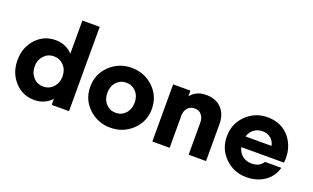

<svg xmlns="http://www.w3.org/2000/svg" viewBox="-83 -1187 2650 1626"><g transform="rotate(20 1242.0 -374.0)"><path d="M279 -527Q330 -527 371 -507.5Q412 -488 434 -460V-760H590V0H434V-55Q412 -27 371 -7.5Q330 12 279 12Q174 12 103 -65.5Q32 -143 32 -257Q32 -372 103 -449.5Q174 -527 279 -527ZM312 -393Q259 -393 223 -354.5Q187 -316 187 -257Q187 -199 223 -160Q259 -121 312 -121Q366 -121 402 -160Q438 -199 438 -257Q438 -316 402 -354.5Q366 -393 312 -393Z M965 12Q851 12 769.5 -65Q688 -142 688 -257Q688 -372 769.5 -449.5Q851 -527 965 -527Q1080 -527 1161.5 -449.5Q1243 -372 1243 -257Q1243 -142 1161.5 -65Q1080 12 965 12ZM842 -257Q842 -198 877 -160Q912 -122 965 -122Q1018 -122 1053 -160Q1088 -198 1088 -257Q1088 -317 1053 -355Q1018 -393 965 -393Q912 -393 877 -355Q842 -317 842 -257Z M1497 -290V0H1341V-515H1497V-464Q1546 -527 1637 -527Q1724 -527 1774.5 -474Q1825 -421 1825 -333V0H1668V-290Q1668 -331 1645.5 -358.5Q1623 -386 1583 -386Q1543 -386 1520 -358.5Q1497 -331 1497 -290Z M2444 -164Q2421 -80 2352 -34Q2283 12 2190 12Q2079 12 1999 -65Q1919 -142 1919 -257Q1919 -373 1998.5 -450Q2078 -527 2190 -527Q2318 -527 2391 -436Q2464 -345 2450 -213H2065Q2076 -166 2110.5 -139Q2145 -112 2191 -112Q2267 -112 2296 -164ZM2190 -401Q2146 -401 2113.5 -377Q2081 -353 2068 -310H2302Q2297 -346 2267 -373.5Q2237 -401 2190 -401Z"/></g></svg>

Font: Freely
Style: Bold
Weight: 700
Designer: Kris Sowersby
Foundry: Klim Type Foundry
Version: Version 1.006;hotconv 1.0.113;makeotfexe 2.5.65598;200799169